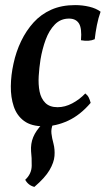

<svg xmlns="http://www.w3.org/2000/svg" viewBox="-20 -487 421 754"><path d="M152 9Q103 9 74.5 -12Q46 -33 34 -69Q22 -105 22.5 -148.5Q23 -192 33 -237Q43 -284 63 -325.5Q83 -367 112 -399Q141 -431 181.5 -449Q222 -467 275 -467Q304 -467 331 -460.5Q358 -454 375 -441Q366 -416 360.5 -388Q355 -360 352 -333Q330 -323 298 -329Q302 -376 290 -395Q278 -414 251 -414Q218 -414 195.5 -391Q173 -368 159.5 -331.5Q146 -295 139 -253Q134 -221 132 -188Q130 -155 135.5 -127.5Q141 -100 158 -83Q175 -66 206 -66Q235 -66 263.5 -81Q292 -96 315 -120Q324 -113 328.5 -104Q333 -95 336 -83Q295 -35 247.5 -13Q200 9 152 9ZM115 247Q91 241 79 219Q104 196 104.5 164Q105 132 102 107Q100 77 110.5 51.5Q121 26 146 0H188Q180 19 182 37Q184 55 190 77Q196 100 194 125.5Q192 151 174.5 181Q157 211 115 247Z"/></svg>

Font: Vollkorn Medium
Style: Italic
Weight: 500
Italic angle: -11°
Designer: Friedrich Althausen
Foundry: Friedrich Althausen
Version: Version 5.000